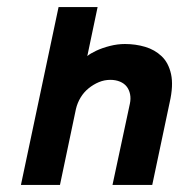

<svg xmlns="http://www.w3.org/2000/svg" viewBox="-20 -521 505 541"><path d="M39 0H149L194 -214Q198 -231 207 -246Q216 -261 229.5 -272Q243 -283 258.5 -289.5Q274 -296 291 -296Q306 -296 318 -291Q330 -286 337 -277Q344 -268 346.5 -255.5Q349 -243 346 -229L297 0H409L458 -232Q469 -280 462 -312Q455 -344 435.5 -362.5Q416 -381 389 -389Q362 -397 332 -397Q311 -397 289.5 -391.5Q268 -386 251 -378Q234 -370 226 -363L255 -501H145Z"/></svg>

Font: Advent Pro
Style: Italic
Weight: 400
Italic angle: -12°
Designer: VivaRado, Andreas Kalpakidis
Foundry: VivaRado, Andreas Kalpakidis
Version: Version 3.000